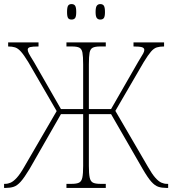

<svg xmlns="http://www.w3.org/2000/svg" viewBox="-23 -922 845 942"><path d="M469 -826Q458 -826 452 -833.5Q446 -841 446 -863Q446 -886 452 -894Q458 -902 469 -902Q481 -902 486.5 -894Q492 -886 492 -863Q492 -841 486.5 -833.5Q481 -826 469 -826ZM328 -826Q316 -826 311 -833.5Q306 -841 306 -863Q306 -886 311 -894Q316 -902 328 -902Q340 -902 345.5 -894Q351 -886 351 -863Q351 -841 345.5 -833.5Q340 -826 328 -826ZM-3 0V-20H2Q16 -20 29.5 -26Q43 -32 59.5 -50Q76 -68 97 -105L255 -377L116 -617Q94 -653 79.5 -669Q65 -685 51 -689.5Q37 -694 17 -694V-714H166V-694Q137 -694 125 -691Q113 -688 113 -678Q113 -671 118.5 -660Q124 -649 144 -617L276 -387H385V-606Q385 -645 381.5 -663.5Q378 -682 366.5 -688Q355 -694 330 -694H303V-714H496V-694H468Q444 -694 432 -688Q420 -682 416.5 -663.5Q413 -645 413 -606V-387H522L654 -617Q674 -649 679.5 -659.5Q685 -670 685 -677Q685 -687 673 -690.5Q661 -694 632 -694V-714H782V-694Q761 -694 746.5 -689.5Q732 -685 718 -669Q704 -653 682 -617L543 -378L702 -105Q723 -68 739 -50Q755 -32 768.5 -26Q782 -20 796 -20H802V0H793Q771 0 754 -5.5Q737 -11 719.5 -30.5Q702 -50 677 -93L522 -362H413V-108Q413 -70 417 -51Q421 -32 433 -26Q445 -20 469 -20H496V0H303V-20H329Q353 -20 365 -26Q377 -32 381 -51Q385 -70 385 -108V-362H276L122 -93Q96 -50 78.5 -30.5Q61 -11 44 -5.5Q27 0 5 0Z"/></svg>

Font: Noto Serif Condensed Thin
Style: Regular
Weight: 100
Width: 3
Designer: Monotype Design Team
Foundry: Monotype Imaging Inc.
Version: Version 2.013; ttfautohint (v1.8.4.7-5d5b)